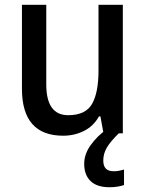

<svg xmlns="http://www.w3.org/2000/svg" viewBox="-20 -559 611 805"><path d="M495 -539V0H414L401 -71H395Q372 -30 332 -10Q292 10 245 10Q72 10 72 -187V-539H174V-205Q174 -76 266 -76Q339 -76 366 -123.5Q393 -171 393 -263V-539ZM413 114Q413 159 456 159Q471 159 481.5 156.5Q492 154 500 152V217Q487 221 472.5 223.5Q458 226 439 226Q386 226 359.5 200Q333 174 333 128Q333 87 360.5 49Q388 11 425 -15L478 0Q444 33 428.5 59Q413 85 413 114Z"/></svg>

Font: Noto Sans Ethiopic SemiCondensed Medium
Style: Regular
Weight: 500
Width: 4
Designer: Monotype Design Team
Foundry: Monotype Imaging Inc.
Version: Version 2.102; ttfautohint (v1.8.4.7-5d5b)